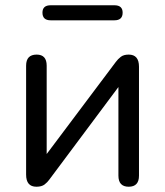

<svg xmlns="http://www.w3.org/2000/svg" viewBox="-20 -701 626 728"><path d="M172 -624Q141 -624 141 -653Q141 -681 172 -681H414Q445 -681 445 -653Q445 -624 414 -624ZM118 7Q79 7 79 -39V-452Q79 -494 119 -494Q157 -494 157 -452V-117L419 -466Q427 -477 438 -485.5Q449 -494 468 -494Q507 -494 507 -448V-35Q507 7 468 7Q429 7 429 -35V-371L167 -20Q160 -10 149 -1.5Q138 7 118 7Z"/></svg>

Font: Chiron GoRound TC N
Style: Regular
Weight: 350
Designer: Ryoko NISHIZUKA 西塚涼子 (kana, bopomofo & ideographs); Paul D. Hunt (Latin, Greek & Cyrillic); Sandoll Communications 산돌커뮤니
Foundry: Adobe
Version: Version 1.000;hotconv 1.1.1;makeotfexe 2.6.0